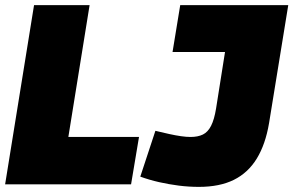

<svg xmlns="http://www.w3.org/2000/svg" viewBox="-22 -720 1146 750"><path d="M-2 0 111 -700H328L245 -185H521L490 0ZM526 -30 585 -209Q614 -202 639 -196.5Q664 -191 685 -188Q706 -185 722 -185Q751 -185 770.5 -194.5Q790 -204 802.5 -228.5Q815 -253 822 -296L857 -517H652L682 -700H1104L1029 -239Q1015 -156 981 -100.5Q947 -45 891.5 -17.5Q836 10 755 10Q715 10 676 5Q637 0 599.5 -8.5Q562 -17 526 -30Z"/></svg>

Font: Georama ExtraCondensed Thin Black
Style: Italic
Weight: 900
Italic angle: -9°
Version: Version 1.001